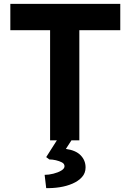

<svg xmlns="http://www.w3.org/2000/svg" viewBox="-20 -720 670 985"><path d="M237 0V-565H33V-700H597V-565H387V0ZM209 177Q230 177 254 171Q278 165 294.5 155Q311 145 311 133Q311 120 297.5 113Q284 106 266.5 102Q249 98 233 98L217 86L287 -24H362L318 44Q369 51 394 77Q419 103 419 139Q419 168 400.5 188.5Q382 209 352 222Q322 235 286.5 240.5Q251 246 217 245Z"/></svg>

Font: Mach SemiBold
Style: Regular
Weight: 600
Version: Version 1.002